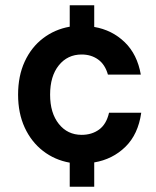

<svg xmlns="http://www.w3.org/2000/svg" viewBox="-20 -695 590 725"><path d="M243.3 10V-80.8Q186.7 -90.8 142.5 -125Q98.3 -159.2 73.3 -213.3Q48.3 -267.5 48.3 -337.5Q48.3 -408.3 73.3 -462.5Q98.3 -516.7 142.5 -550.4Q186.7 -584.2 243.3 -594.2V-675H335.8V-593.3Q403.3 -581.7 450.8 -535.8Q498.3 -490 511.7 -413.3H387.5Q376.7 -451.7 350.4 -470.4Q324.2 -489.2 288.3 -489.2Q235 -489.2 202.1 -448.3Q169.2 -407.5 169.2 -337.5Q169.2 -268.3 202.1 -227.1Q235 -185.8 288.3 -185.8Q326.7 -185.8 354.2 -205.8Q381.7 -225.8 391.7 -269.2H513.3Q501.7 -187.5 453.3 -140.4Q405 -93.3 335.8 -81.7V10Z"/></svg>

Font: Funnel Sans SemiBold
Style: Regular
Weight: 600
Designer: NORD ID, Kristian Moeller
Foundry: Dicotype
Version: Version 1.000